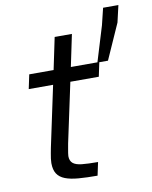

<svg xmlns="http://www.w3.org/2000/svg" viewBox="-84 -814 695 877"><g transform="rotate(-10 263.0 -375.5)"><path d="M297 0Q247 0 209.5 -3Q172 -6 147.5 -15.5Q123 -25 111 -43.5Q99 -62 99 -93Q99 -102 100.5 -113.5Q102 -125 104.5 -138Q107 -151 109 -162L169 -444H56L70 -510H183L214 -658H294L263 -510H395L381 -444H249L190 -168Q188 -157 186 -145.5Q184 -134 182.5 -125Q181 -116 181 -111Q181 -89 194 -78Q207 -67 235 -64Q263 -61 310 -61ZM386 -509 436 -673 455 -751H526L508 -673L435 -509Z"/></g></svg>

Font: Saira SemiExpanded
Style: Italic
Weight: 400
Width: 6
Italic angle: -12°
Designer: Hector Gatti with collaboration of the Omnibus-Type team
Foundry: Omnibus-Type
Version: Version 1.101